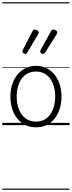

<svg xmlns="http://www.w3.org/2000/svg" viewBox="-20 -1095 629 1680"><path d="M295 19Q227 19 176.5 -15.5Q126 -50 98.5 -110.5Q71 -171 71 -250Q71 -310 87.5 -359Q104 -408 134.5 -444Q165 -480 205.5 -499.5Q246 -519 295 -519Q361 -519 411 -485Q461 -451 489.5 -390Q518 -329 518 -250Q518 -202 507.5 -161Q497 -120 478 -87Q459 -54 432 -30Q405 -6 370.5 6.5Q336 19 295 19ZM295 -31Q334 -31 365 -46.5Q396 -62 417.5 -91.5Q439 -121 451 -161.5Q463 -202 463 -250Q463 -315 442.5 -364.5Q422 -414 384.5 -441.5Q347 -469 295 -469Q256 -469 224.5 -453.5Q193 -438 171.5 -409Q150 -380 138 -339.5Q126 -299 126 -250Q126 -185 146.5 -135.5Q167 -86 204.5 -58.5Q242 -31 295 -31ZM204 -623Q195 -623 185.5 -629Q176 -635 176 -643Q176 -646 176.5 -648.5Q177 -651 179 -657L265 -824Q268 -830 272 -833.5Q276 -837 283 -837Q289 -837 297.5 -833.5Q306 -830 312.5 -824.5Q319 -819 319 -812Q319 -808 318 -804.5Q317 -801 314 -796L218 -634Q215 -629 211.5 -626Q208 -623 204 -623ZM360 -623Q351 -623 341.5 -629Q332 -635 332 -643Q332 -646 332.5 -648.5Q333 -651 335 -657L427 -824Q431 -830 434.5 -833.5Q438 -837 445 -837Q452 -837 460.5 -833.5Q469 -830 475 -824.5Q481 -819 481 -812Q481 -808 480 -804.5Q479 -801 476 -796L374 -634Q370 -629 367 -626Q364 -623 360 -623ZM0 555H589V565H0ZM0 -20H589V0H0ZM0 -505H589V-500H0ZM0 -1075H589V-1065H0Z"/></svg>

Font: Playwrite AR Guides
Style: Regular
Weight: 400
Designer: Veronika Burian, José Scaglione
Foundry: TypeTogether
Version: Version 1.003